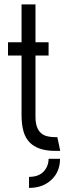

<svg xmlns="http://www.w3.org/2000/svg" viewBox="-20 -708 306 901"><path d="M116.2 173.8V122.1Q176.8 122.1 199.2 76.2Q208 58.6 208 37.1H261.7Q261.7 105.5 210.9 144.5Q172.9 173.8 116.2 173.8ZM17.6 -447.3V-509.8H81.1V-687.5H146.5V-509.8H208V-447.3H146.5V-159.2Q146.5 -86.9 195.3 -70.3Q214.8 -64.5 240.2 -64.5H249L262.7 0H236.3Q117.2 -1 90.8 -89.8Q81.1 -122.1 81.1 -168.9V-447.3Z"/></svg>

Font: Post No Bills Jaffna Medium
Style: Regular
Weight: 500
Designer: Kosala Senevirathne, Siva Puranthara, Lasantha Premarathna, Tharique Azeez
Foundry: Mooniak
Version: Version 1.220 ; ttfautohint (v1.6)